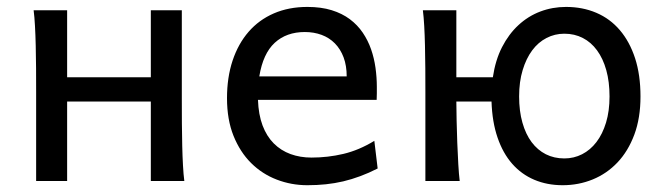

<svg xmlns="http://www.w3.org/2000/svg" viewBox="-20 -528 1935 560"><path d="M85.4 -258.8Q85.4 -294.4 85.2 -329.1Q85 -363.8 84.2 -394.8Q83.5 -425.8 82 -452.4Q80.6 -479 78.1 -498H175.8V-302.7H419.9V-498H510.3V-239.3Q510.3 -203.6 510.5 -168.9Q510.7 -134.3 511.5 -103Q512.2 -71.8 513.7 -45.4Q515.1 -19 517.6 0H419.9V-231.9H175.8V0H85.4Z M732.4 -236.8Q733.9 -193.8 745.8 -162.1Q757.8 -130.4 778.6 -109.6Q799.3 -88.9 827.4 -78.6Q855.5 -68.4 888.7 -68.4Q936 -68.4 981.4 -79.1Q1026.9 -89.8 1071.8 -117.2L1081.5 -36.6Q1055.7 -23.4 1030.8 -14.2Q1005.9 -4.9 981 1Q956.1 6.8 930.4 9.5Q904.8 12.2 876.5 12.2Q829.6 12.2 787.1 -4.2Q744.6 -20.5 712.4 -52.5Q680.2 -84.5 661.1 -131.8Q642.1 -179.2 642.1 -241.7Q642.1 -302.2 658.4 -351.3Q674.8 -400.4 705.1 -435.3Q735.4 -470.2 778.8 -489Q822.3 -507.8 876.5 -507.8Q916.5 -507.8 947.3 -498.3Q978 -488.8 1000.5 -471.9Q1022.9 -455.1 1038.1 -432.6Q1053.2 -410.2 1062.3 -384.3Q1071.3 -358.4 1075.2 -330.3Q1079.1 -302.2 1079.1 -274.9V-255.9Q1079.1 -243.7 1078.6 -236.8ZM991.2 -305.2Q991.2 -336.4 982.2 -360.6Q973.1 -384.8 956.8 -401.4Q940.4 -418 918 -426.3Q895.5 -434.6 869.1 -434.6Q815.4 -434.6 781.2 -403.1Q747.1 -371.6 736.3 -305.2Z M1494.1 -246.6Q1494.1 -204.1 1503.7 -170.4Q1513.2 -136.7 1530.5 -113.5Q1547.9 -90.3 1572 -78.1Q1596.2 -65.9 1626 -65.9Q1653.8 -65.9 1677.7 -78.1Q1701.7 -90.3 1719.5 -113.5Q1737.3 -136.7 1747.6 -170.4Q1757.8 -204.1 1757.8 -246.6Q1757.8 -289.6 1748.3 -323.5Q1738.8 -357.4 1721.4 -381.1Q1704.1 -404.8 1679.9 -417.2Q1655.8 -429.7 1626 -429.7Q1598.1 -429.7 1574 -417.2Q1549.8 -404.8 1532.2 -381.1Q1514.6 -357.4 1504.4 -323.5Q1494.1 -289.6 1494.1 -246.6ZM1311 -302.7H1417.5Q1424.8 -352.5 1444.3 -390.6Q1463.9 -428.7 1492.2 -454.8Q1520.5 -481 1555.9 -494.4Q1591.3 -507.8 1630.9 -507.8Q1679.2 -507.8 1719.2 -490.7Q1759.3 -473.6 1787.8 -440.2Q1816.4 -406.7 1832.3 -358.2Q1848.1 -309.6 1848.1 -246.6Q1848.1 -183.6 1830.1 -135.3Q1812 -86.9 1781 -54.2Q1750 -21.5 1708.7 -4.6Q1667.5 12.2 1621.1 12.2Q1575.7 12.2 1538.3 -3.7Q1501 -19.5 1473.9 -50.3Q1446.8 -81.1 1431.2 -126.7Q1415.5 -172.4 1413.6 -231.9H1311Q1311 -208.5 1311.8 -176.5Q1312.5 -144.5 1313.7 -111.8Q1314.9 -79.1 1316.7 -49.3Q1318.4 -19.5 1320.8 0H1220.7V-258.8Q1220.7 -294.4 1220.5 -329.1Q1220.2 -363.8 1219.5 -394.8Q1218.8 -425.8 1217.3 -452.4Q1215.8 -479 1213.4 -498H1311Z"/></svg>

Font: Andika Compact
Style: Regular
Weight: 400
Designer: Victor Gaultney, Annie Olsen, Julie Remington, Don Collingsworth, Eric Hays, Becca Hirsbrunner
Foundry: SIL International
Version: Version 5.000 ; LnSpcTght